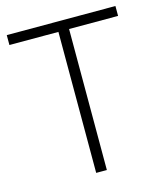

<svg xmlns="http://www.w3.org/2000/svg" viewBox="-102 -739 691 815"><g transform="rotate(-15 243.5 -331.5)"><path d="M266.6 0H219.7V-619.6H4.4V-663.1H481.9V-619.6H266.6Z"/></g></svg>

Font: Bpm'online Open Sans Light
Style: Regular
Weight: 300
Foundry: Ascender Corporation
Version: Version 1.10